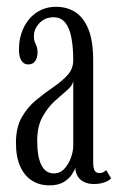

<svg xmlns="http://www.w3.org/2000/svg" viewBox="-20 -548 358 578"><path d="M128.5 10Q99.5 10 76.8 -4Q54 -18 41 -46.8Q28 -75.5 28 -118Q28 -164.5 45.5 -195Q63 -225.5 88.8 -246.8Q114.5 -268 140.2 -285.5Q166 -303 183.2 -321.8Q200.5 -340.5 200.5 -367Q200.5 -405 195 -434.2Q189.5 -463.5 176.5 -479.8Q163.5 -496 141 -496Q115.5 -496 98.8 -478.5Q82 -461 82 -438.5Q82 -427.5 85 -421Q88 -414.5 90.5 -407.8Q93 -401 93 -390Q93 -374.5 86 -364.2Q79 -354 65 -354Q51.5 -354 44.2 -366Q37 -378 37 -398.5Q37 -434.5 51 -464Q65 -493.5 90.2 -510.5Q115.5 -527.5 149 -527.5Q182.5 -527.5 207.5 -511Q232.5 -494.5 246.5 -459.2Q260.5 -424 260.5 -366V-61Q260.5 -41 265.2 -34Q270 -27 279 -27Q286.5 -27 291.8 -30Q297 -33 299.5 -36L314.5 -11Q309 -4.5 294.8 0.8Q280.5 6 263 6Q246 6 233.5 0Q221 -6 214.2 -16.8Q207.5 -27.5 206.5 -42.5Q203.5 -33 194.8 -20.5Q186 -8 170 1Q154 10 128.5 10ZM142 -26Q161 -26 174 -40.2Q187 -54.5 193.8 -74Q200.5 -93.5 200.5 -108.5V-305.5Q199.5 -291.5 182.8 -277.2Q166 -263 145 -244Q124 -225 108 -196.2Q92 -167.5 92 -124Q92 -76.5 104.5 -51.2Q117 -26 142 -26Z"/></svg>

Font: Imbue 24pt Light
Style: Regular
Weight: 300
Designer: Tyler Finck
Foundry: Etcetera Type Company
Version: Version 1.102